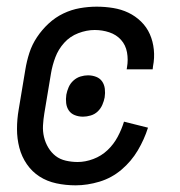

<svg xmlns="http://www.w3.org/2000/svg" viewBox="-20 -548 540 576"><path d="M207 8Q177 8 149 2Q121 -4 98.5 -18.5Q76 -33 60.5 -55.5Q45 -78 38 -105Q31 -132 31 -161Q31 -190 36 -219L56 -339Q60 -364 68 -389Q76 -414 91 -436.5Q106 -459 126 -477.5Q146 -496 170 -507.5Q194 -519 219.5 -523.5Q245 -528 270 -528Q295 -528 319.5 -524Q344 -520 365 -510Q386 -500 403 -483.5Q420 -467 429.5 -445.5Q439 -424 441.5 -399Q444 -374 439 -349L438 -340H360L361 -346Q365 -369 361 -391Q357 -413 343 -428.5Q329 -444 308 -451Q287 -458 264 -458Q240 -458 215 -448.5Q190 -439 172.5 -419.5Q155 -400 146 -376Q137 -352 133 -328L113 -208Q110 -190 109 -172Q108 -154 112 -137Q116 -120 125 -105Q134 -90 147 -80Q160 -70 177.5 -66Q195 -62 213 -62Q236 -62 260 -71Q284 -80 302.5 -97.5Q321 -115 333 -137.5Q345 -160 352 -183L424 -165Q413 -130 393.5 -97Q374 -64 344.5 -39Q315 -14 278.5 -3Q242 8 207 8ZM229 -198Q216 -198 204.5 -202.5Q193 -207 186.5 -216.5Q180 -226 178.5 -238.5Q177 -251 179 -264Q181 -275 186 -286.5Q191 -298 200.5 -306.5Q210 -315 221.5 -318.5Q233 -322 244 -322Q257 -322 268.5 -317.5Q280 -313 286.5 -303.5Q293 -294 294.5 -281.5Q296 -269 294 -256Q292 -245 287 -233.5Q282 -222 273 -213.5Q264 -205 252 -201.5Q240 -198 229 -198Z"/></svg>

Font: Iosevka Fixed
Style: Italic
Weight: 400
Italic angle: -9°
Monospace: yes
Designer: Belleve Invis
Foundry: Belleve Invis
Version: Version 33.2.4